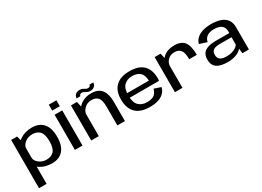

<svg xmlns="http://www.w3.org/2000/svg" viewBox="-19 -1669 3823 2797"><g transform="rotate(-30 1892.0 -270.0)"><path d="M58 221.5H185.5V-484L158 -590.5H58ZM407 4Q529.5 4 595.8 -72.5Q662 -149 662 -296.5Q662 -444.5 595.8 -520.5Q529.5 -596.5 407 -596.5Q292.5 -596.5 211.5 -543.2Q130.5 -490 130.5 -437L185.5 -373Q185.5 -425.5 239 -467.2Q292.5 -509 365.5 -509Q442.5 -509 487.5 -461.5Q532.5 -414 532.5 -296Q532.5 -177.5 487.5 -130.2Q442.5 -83 365.5 -83Q292.5 -83 239 -124.8Q185.5 -166.5 185.5 -220L130.5 -154.5Q130.5 -102 211.5 -49Q292.5 4 407 4Z M789.5 0H917.5V-591.5H789.5ZM789.5 -761V-661H917.5V-761Z M1064 0H1191.5V-470L1164 -590.5H1064ZM1503.5 0H1631V-325.5Q1631 -455 1577 -525.8Q1523 -596.5 1405.5 -596.5Q1281.5 -596.5 1203.2 -522.5Q1125 -448.5 1125 -372L1186.5 -332.5Q1186.5 -410 1237.2 -459.5Q1288 -509 1360.5 -509Q1431.5 -509 1467.5 -466.8Q1503.5 -424.5 1503.5 -322ZM1414.5 -631.5Q1440.5 -631.5 1457.5 -638.2Q1474.5 -645 1485.5 -655.5Q1496.5 -666 1502.5 -677.8Q1508.5 -689.5 1511 -700.2Q1513.5 -711 1513.5 -718H1449Q1449 -711.5 1444.5 -703.2Q1440 -695 1430.8 -689.2Q1421.5 -683.5 1407.5 -683.5Q1389.5 -683.5 1376.8 -689.2Q1364 -695 1352 -703.2Q1340 -711.5 1325 -717.5Q1310 -723.5 1287 -723.5Q1262 -723.5 1244 -717Q1226 -710.5 1214.8 -700.5Q1203.5 -690.5 1197.2 -678.8Q1191 -667 1188.5 -656.2Q1186 -645.5 1185 -638H1249.5Q1250 -644.5 1254.5 -652.8Q1259 -661 1268.5 -666.8Q1278 -672.5 1293 -672.5Q1309 -672.5 1321.2 -666.2Q1333.5 -660 1346 -652Q1358.5 -644 1374.5 -637.8Q1390.5 -631.5 1414.5 -631.5Z M2051 5.5V-76Q1963.5 -76 1912 -127Q1860 -177.5 1860 -296Q1860 -418.5 1913.5 -467Q1966.5 -515.5 2048.5 -515.5Q2133 -515.5 2181.5 -470.5Q2222.5 -429.5 2228 -336H1847V-259H2354Q2357 -276.5 2357 -297.5Q2357 -443 2281.5 -520Q2205 -596.5 2048.5 -596.5Q1897.5 -596.5 1817.5 -520.5Q1737.5 -444.5 1737.5 -296.5Q1737.5 -152.5 1816 -73Q1894 5.5 2051 5.5ZM2051 -76V5.5Q2138 5.5 2194.5 -13Q2251 -31.5 2290 -70Q2329 -108 2340 -162.5L2228 -199.5Q2217 -162 2196.5 -132Q2175.5 -102.5 2138.5 -89Q2101.5 -76 2051 -76Z M2892.5 -311.5H3020.5Q3020.5 -460 2970.5 -528Q2920.5 -596 2803.5 -596Q2686.5 -596 2617.8 -535.8Q2549 -475.5 2549 -395L2598 -358.5Q2598 -418.5 2641 -463.5Q2684 -508.5 2758 -508.5Q2822.5 -508.5 2857.5 -466.5Q2892.5 -424.5 2892.5 -311.5ZM2471.5 0H2599V-469L2571.5 -590.5H2471.5Z M3362 6Q3411.5 6 3451.2 -2.5Q3491 -11 3520.8 -24.5Q3550.5 -38 3570 -53.5Q3589.5 -69 3597.5 -83.5L3607.5 0H3716.5V-372Q3716.5 -450.5 3681.5 -500Q3646.5 -549.5 3580.2 -573Q3514 -596.5 3419 -596.5Q3366 -596.5 3317.8 -587Q3269.5 -577.5 3230 -558Q3190.5 -538.5 3163.2 -507.5Q3136 -476.5 3125.5 -433L3249 -393Q3258 -435 3281.8 -461Q3305.5 -487 3341 -499.2Q3376.5 -511.5 3420 -511.5Q3472 -511.5 3509.5 -497.8Q3547 -484 3567.8 -454.8Q3588.5 -425.5 3588.5 -379.5V-350H3362.5Q3306 -350 3260.8 -341Q3215.5 -332 3183.5 -311.8Q3151.5 -291.5 3134.8 -258Q3118 -224.5 3118 -175Q3118 -123 3135.2 -88.2Q3152.5 -53.5 3184.8 -32.8Q3217 -12 3261.8 -3Q3306.5 6 3362 6ZM3387.5 -74.5Q3358 -74.5 3332.5 -79.2Q3307 -84 3287.5 -95.5Q3268 -107 3257.2 -127.2Q3246.5 -147.5 3246.5 -179Q3246.5 -210 3257.2 -230.2Q3268 -250.5 3287 -261.2Q3306 -272 3331.5 -276.5Q3357 -281 3386 -281H3586V-157.5Q3575 -137 3548 -117.8Q3521 -98.5 3480.2 -86.5Q3439.5 -74.5 3387.5 -74.5Z"/></g></svg>

Font: Anybody SemiExpanded Medium
Style: Regular
Weight: 500
Width: 6
Version: Version 1.113;gftools[0.9.25]